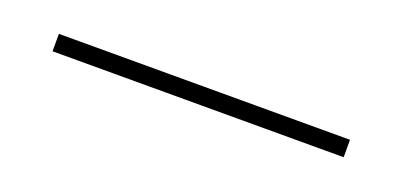

<svg xmlns="http://www.w3.org/2000/svg" viewBox="-17 -768 434 207"><g transform="rotate(20 200.0 -665.0)"><path d="M33 -655V-675H367V-655Z"/></g></svg>

Font: M PLUS 2 Thin
Style: Regular
Weight: 100
Designer: Coji Morishita
Foundry: UNDERFOREST DESIGN
Version: Version 1.001